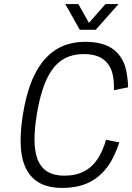

<svg xmlns="http://www.w3.org/2000/svg" viewBox="-20 -914 648 941"><path d="M300 -894 371 -768H449L561 -894H497L416 -802L364 -894ZM286 7C390 7 463 -31 515 -108C534 -137 551 -175 565 -216L500 -229C491 -198 476 -163 464 -144C427 -83 373 -53 296 -53C230 -53 185 -77 163 -136C154 -161 149 -193 149 -233C149 -266 153 -305 160 -351C176 -450 200 -519 231 -566C271 -624 323 -649 390 -649C468 -649 512 -618 530 -558C536 -537 540 -504 538 -472L608 -486C607 -527 600 -568 592 -593C564 -670 503 -709 399 -709C302 -709 234 -672 182 -602C138 -543 109 -458 92 -351C85 -305 81 -263 81 -225C81 -175 88 -133 102 -100C132 -30 189 7 286 7Z"/></svg>

Font: Arthouse Owned
Style: Italic
Weight: 400
Italic angle: -10°
Designer: Jeremy Tribby
Foundry: Tribby Type
Version: Version 1.000;PS 001.000;hotconv 1.0.88;makeotf.lib2.5.64775